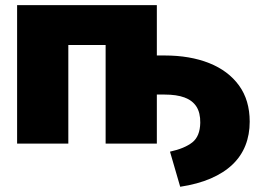

<svg xmlns="http://www.w3.org/2000/svg" viewBox="-20 -549 1000 734"><path d="M668.9 165 629.9 30.8Q685.5 18.6 715.1 -4.6Q744.6 -27.8 745.6 -79.6Q746.1 -117.7 731 -141.4Q715.8 -165 685.5 -176.3Q655.3 -187.5 609.4 -187.5H529.8V-336.9H609.4Q706.1 -336.9 779.3 -307.9Q852.5 -278.8 893.6 -222.4Q934.6 -166 934.6 -84Q934.6 -34.2 918.2 7.1Q901.9 48.3 868.7 80.1Q835.4 111.8 785.6 133.3Q735.8 154.8 668.9 165ZM579.6 -529.3V0H383.8V-377H241.2V0H45.4V-529.3Z"/></svg>

Font: Inter 24pt Black
Style: Regular
Weight: 900
Designer: Rasmus Andersson
Foundry: rsms
Version: Version 4.001;git-66647c0bb